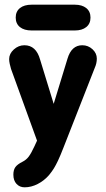

<svg xmlns="http://www.w3.org/2000/svg" viewBox="-20 -601 453 819"><path d="M138 -1 126 25Q113 53 102.5 67Q92 81 76 89Q54 100 45.5 112Q37 124 37 144Q37 169 50.5 183.5Q64 198 85 198Q113 198 140.5 184Q168 170 189 146Q202 130 210 117Q218 104 227.5 84Q237 64 251 28L384 -311Q393 -331 393 -351Q393 -374 374.5 -391Q356 -408 331 -408Q285 -408 268 -351L209 -158L151 -347Q134 -408 84 -408Q59 -408 39 -390Q19 -372 19 -349Q19 -340 21.5 -328.5Q24 -317 27 -307ZM115 -581Q83 -581 65 -566.5Q47 -552 47 -526Q47 -500 65 -485.5Q83 -471 115 -471H299Q330 -471 348 -485.5Q366 -500 366 -526Q366 -552 348 -566.5Q330 -581 299 -581Z"/></svg>

Font: Beiruti ExtraBold
Style: Regular
Weight: 800
Designer: Arlette Boutros
Foundry: Boutros
Version: Version 1.41